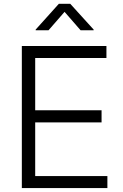

<svg xmlns="http://www.w3.org/2000/svg" viewBox="-20 -963 630 983"><path d="M91.8 0V-727.5H524.9V-666H160.2V-398.4H500V-336.4H160.2V-61.5H529.8V0ZM228.5 -808.1H162.6V-811.5L281.2 -943.4H339.8L459.5 -811.5V-808.1H392.6L310.5 -902.3Z"/></svg>

Font: Inter 18pt Light
Style: Regular
Weight: 300
Designer: Rasmus Andersson
Foundry: rsms
Version: Version 4.001;git-66647c0bb